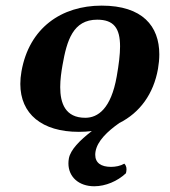

<svg xmlns="http://www.w3.org/2000/svg" viewBox="-20 -459 606 683"><path d="M427.9 157.4C428.5 155.3 428.9 153.2 429.3 151.1C431.2 140.2 429.7 130.5 422.2 123.2C408.4 131.3 391 134.6 374.8 134.6C339.5 134.6 318.8 120.3 318.8 91.8C318.8 88 319.1 83.9 319.9 79.6C326.4 42.6 361.8 8.6 404.4 -21.4C477.7 -58.1 526.3 -125.2 542 -214C545.1 -231.8 546.7 -249.1 546.7 -265.6C546.7 -366 486.8 -439 341.7 -439C198.7 -439 83.7 -360 56.4 -205C53.6 -189.4 52.3 -174.6 52.3 -160.4C52.3 -53.9 128.9 10 260.5 10C276.4 10 291.9 9 306.7 7.2C264 39.9 230.4 74 225 104.7C223.9 110.8 223.4 116.6 223.4 122.3C223.4 170.2 260.3 203.6 315.3 203.6C355.5 203.6 398 185.5 427.9 157.4ZM325.8 -389C384.8 -389 407.1 -358.7 407.1 -293.8C407.1 -265.1 402.7 -229.6 395.2 -187C374.9 -72 328.3 -40 283.3 -40C212.3 -40 194.2 -91.7 194.2 -149.1C194.2 -175.7 198.1 -203.6 202.5 -228C217.8 -315 239.8 -389 325.8 -389Z"/></svg>

Font: Linux Biolinum O 
Style: Bold Italic
Weight: 700
Designer: Philipp H. Poll
Foundry: Philipp H. Poll
Version: Version 1.3.2